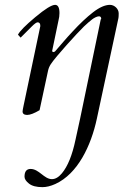

<svg xmlns="http://www.w3.org/2000/svg" viewBox="-20 -459 516 791"><path d="M106 237C89.3 237 81 247.7 81 269C81 278.3 87.2 287.8 99.5 297.5C111.8 307.2 130.3 312 155 312C171 312 188.7 307.7 208 299C300.1 257 355.1 141.8 379 30L468 -385C468.7 -389 469 -395.3 469 -404C469 -422.2 451.8 -439 433 -439C413 -439 389.8 -428.8 363.5 -408.5C337.2 -388.2 308.7 -361.3 278 -328C254.2 -303 227.6 -270.9 207.5 -248C203.9 -243.9 195 -242.1 195 -250L221 -375C223.7 -385 225 -395 225 -405C225 -427.7 219 -439 207 -439C193 -439 165.8 -422.2 125.5 -388.5C85.2 -354.8 61.3 -330.7 54 -316L65 -304L110.5 -349.5C122.2 -361.2 130.3 -367 135 -367C142.3 -367 146 -362.3 146 -353V-351L81 -42C80.1 -36.4 73 -6.6 73 0C73 9.3 79 14.2 91 14.5H91.9C103.9 14.5 120.9 8 143 -5L178 -168C180 -177.3 183.8 -186.3 189.5 -195C209.3 -225.3 297.9 -322.7 326 -350C338.7 -362 350 -371.8 360 -379.5C366.4 -384.4 379 -391.8 387.7 -391.8C393.1 -391.8 397 -389 397 -381L395 -379L310 30C303.3 59.3 297 88.3 291 117C277.7 180.3 259 226.3 235 255C221.7 271 208 279 194 279C161.4 279 141 237 106 237Z"/></svg>

Font: fbb
Style: Italic
Weight: 400
Italic angle: -12°
Designer: David J. Perry, Michael Sharpe
Version: Version 0.991